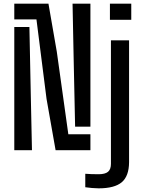

<svg xmlns="http://www.w3.org/2000/svg" viewBox="-20 -820 790 1048"><path d="M283.5 0 234 -280.5 179 -714H58V-800H244.5L290 -538L353 -87H473.5V0ZM390 -128.5 382 -501.5 376 -800H473.5V-128.5ZM58 0V-672.5H140.5L148 -305L154.5 0ZM580 -712V-800H696.5V-712ZM518.5 208Q503 208 482.2 206.2Q461.5 204.5 445.5 202V128.5Q477 131 518 131Q553.5 131 569.5 117.8Q585.5 104.5 585.5 74.5V-600H684.5V65.5Q684 141.5 644.5 174.8Q605 208 518.5 208Z"/></svg>

Font: Big Shoulders Stencil Text SemiBold
Style: Regular
Weight: 600
Designer: Patric King
Foundry: XO Type Co
Version: Version 1.000